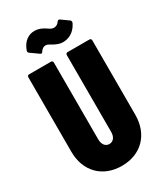

<svg xmlns="http://www.w3.org/2000/svg" viewBox="-221 -985 927 1081"><g transform="rotate(-30 242.5 -444.5)"><path d="M301 -761C333 -761 373 -775 398 -823C401 -828 402 -832 402 -836C402 -840 400 -844 397 -846L348 -881C342 -885 336 -883 331 -876C322 -862 309 -857 297 -857C280 -857 268 -868 257 -875C237 -888 216 -897 192 -897C153 -897 117 -874 99 -822C97 -815 99 -810 104 -806L156 -769C162 -764 168 -766 172 -774C181 -788 193 -795 205 -795C220 -795 228 -786 246 -777C268 -766 283 -761 301 -761ZM240 8C365 8 448 -76 448 -204V-688C448 -695 443 -700 436 -700H294C287 -700 282 -695 282 -688V-188C282 -156 266 -134 240 -134C214 -134 198 -156 198 -188V-688C198 -695 193 -700 186 -700H44C37 -700 32 -695 32 -688V-204C32 -76 115 8 240 8Z"/></g></svg>

Font: Barlow Condensed ExtraBold
Style: Regular
Weight: 800
Width: 3
Designer: Jeremy Tribby
Foundry: Tribby Type
Version: Version 1.422;hotconv 1.0.109;makeotfexe 2.5.65596